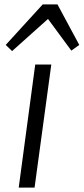

<svg xmlns="http://www.w3.org/2000/svg" viewBox="-20 -852 380 872"><path d="M137 0H65L140 -559H213ZM198 -766 35 -620 6 -648 174 -832H241L340 -648L304 -622Z"/></svg>

Font: Merriweather Sans Variable Regular
Style: Italic
Weight: 300
Italic angle: -8°
Designer: Eben Sorkin
Foundry: Eben Sorkin
Version: Version 2.001